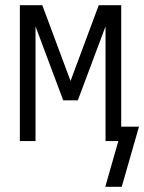

<svg xmlns="http://www.w3.org/2000/svg" viewBox="-20 -540 552 735"><path d="M446 175H383L433 0H384V-439L278 -156H222L116 -439V0H56V-520H142L250 -230L358 -520H444V-55H512Z"/></svg>

Font: Iosevka Curly Light
Style: Regular
Weight: 300
Monospace: yes
Designer: Belleve Invis
Foundry: Belleve Invis
Version: Version 22.1.2; ttfautohint (v1.8.4)